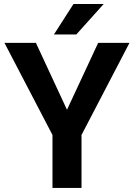

<svg xmlns="http://www.w3.org/2000/svg" viewBox="-20 -921 657 941"><path d="M156 -710.9 308.3 -383 461.1 -710.9H614.6L379.5 -259.5V0H237.2V-259.5L1.8 -710.9ZM244.3 -752 340.2 -901.4H488.1L354 -752Z"/></svg>

Font: Vazirmatn
Style: Regular
Weight: 400
Designer: Saber Rastikerdar
Foundry: Saber Rastikerdar
Version: Version 33.003;September 2, 2022;FontCreator 14.0.0.2862 64-